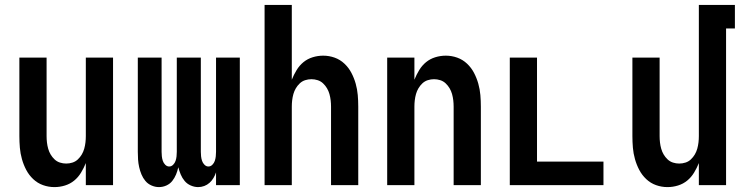

<svg xmlns="http://www.w3.org/2000/svg" viewBox="-20 -755 3040 783"><path d="M202 8Q178 8 155.5 0Q133 -8 115.5 -24.5Q98 -41 87 -62Q76 -83 69.5 -106Q63 -129 61 -152.5Q59 -176 59 -200V-520H170V-200Q170 -187 171.5 -174Q173 -161 176.5 -148.5Q180 -136 186.5 -125Q193 -114 202.5 -105Q212 -96 224.5 -92Q237 -88 250 -88Q263 -88 275.5 -92Q288 -96 297.5 -105Q307 -114 313.5 -125Q320 -136 323.5 -148.5Q327 -161 328.5 -174Q330 -187 330 -200V-520H441V0H330V-90Q322 -70 310.5 -51Q299 -32 282.5 -18.5Q266 -5 245 1.5Q224 8 202 8Z M628 8Q613 8 598 1.5Q583 -5 573 -17Q563 -29 557 -43.5Q551 -58 547.5 -73.5Q544 -89 543 -104.5Q542 -120 542 -136V-520H639V-136Q639 -127 640 -117.5Q641 -108 644 -99Q647 -90 654 -83Q661 -76 670 -76Q679 -76 686 -83Q693 -90 696 -99Q699 -108 700 -117.5Q701 -127 701 -136V-520H799V-136Q799 -127 800 -117.5Q801 -108 804 -99Q807 -90 814 -83Q821 -76 830 -76Q839 -76 846 -83Q853 -90 856 -99Q859 -108 860 -117.5Q861 -127 861 -136V-520H958V0H861V-52Q857 -40 850.5 -29Q844 -18 834.5 -9.5Q825 -1 813 3.5Q801 8 788 8Q773 8 758 1.5Q743 -5 733 -17Q723 -29 717 -43.5Q711 -58 707 -73Q704 -58 698 -43.5Q692 -29 682.5 -17Q673 -5 658.5 1.5Q644 8 628 8Z M1059 0V-735H1170V-430Q1178 -450 1189.5 -469Q1201 -488 1217.5 -501.5Q1234 -515 1255 -521.5Q1276 -528 1298 -528Q1322 -528 1344.5 -520Q1367 -512 1384.5 -495.5Q1402 -479 1413 -458Q1424 -437 1430.5 -414Q1437 -391 1439 -367.5Q1441 -344 1441 -320V0H1330V-320Q1330 -333 1328.5 -346Q1327 -359 1323.5 -371.5Q1320 -384 1313.5 -395Q1307 -406 1297.5 -415Q1288 -424 1275.5 -428Q1263 -432 1250 -432Q1237 -432 1224.5 -428Q1212 -424 1202.5 -415Q1193 -406 1186.5 -395Q1180 -384 1176.5 -371.5Q1173 -359 1171.5 -346Q1170 -333 1170 -320V0Z M1559 0V-520H1670V-430Q1678 -450 1689.5 -469Q1701 -488 1717.5 -501.5Q1734 -515 1755 -521.5Q1776 -528 1798 -528Q1822 -528 1844.5 -520Q1867 -512 1884.5 -495.5Q1902 -479 1913 -458Q1924 -437 1930.5 -414Q1937 -391 1939 -367.5Q1941 -344 1941 -320V0H1830V-320Q1830 -333 1828.5 -346Q1827 -359 1823.5 -371.5Q1820 -384 1813.5 -395Q1807 -406 1797.5 -415Q1788 -424 1775.5 -428Q1763 -432 1750 -432Q1737 -432 1724.5 -428Q1712 -424 1702.5 -415Q1693 -406 1686.5 -395Q1680 -384 1676.5 -371.5Q1673 -359 1671.5 -346Q1670 -333 1670 -320V0Z M2059 0V-520H2170V-96H2441V0Z M2702 8Q2678 8 2655.5 0Q2633 -8 2615.5 -24.5Q2598 -41 2587 -62Q2576 -83 2569.5 -106Q2563 -129 2561 -152.5Q2559 -176 2559 -200V-520H2670V-200Q2670 -187 2671.5 -174Q2673 -161 2676.5 -148.5Q2680 -136 2686.5 -125Q2693 -114 2702.5 -105Q2712 -96 2724.5 -92Q2737 -88 2750 -88Q2763 -88 2775.5 -92Q2788 -96 2797.5 -105Q2807 -114 2813.5 -125Q2820 -136 2823.5 -148.5Q2827 -161 2828.5 -174Q2830 -187 2830 -200V-735H2977V-639H2941V0H2830V-90Q2822 -70 2810.5 -51Q2799 -32 2782.5 -18.5Q2766 -5 2745 1.5Q2724 8 2702 8Z"/></svg>

Font: Iosevka Term Curly
Style: Bold
Weight: 700
Designer: Belleve Invis
Foundry: Belleve Invis
Version: Version 32.3.0